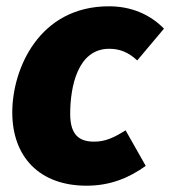

<svg xmlns="http://www.w3.org/2000/svg" viewBox="-20 -571 541 610"><path d="M326 -551C104 -551 19 -352 19 -214C19 -73 105 19 255 19C329 19 389 -5 443 -44L379 -157C341 -133 314 -121 279 -121C234 -121 203 -140 203 -209C203 -294 226 -416 327 -416C359 -416 387 -406 416 -379L501 -480C456 -526 396 -551 326 -551Z"/></svg>

Font: Fira Sans ExtraBold
Style: Italic
Weight: 800
Italic angle: -8°
Designer: bBox Type GmbH & Carrois Corporate GbR & Edenspiekermann AG
Foundry: bBox Type GmbH & Carrois Corporate GbR & Edenspiekermann AG
Version: Version 4.301;PS 004.301;hotconv 1.0.88;makeotf.lib2.5.64775